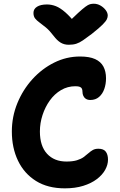

<svg xmlns="http://www.w3.org/2000/svg" viewBox="-20 -1020 654 1050"><path d="M334.8 10Q241.2 10 176.7 -30.4Q112.2 -70.8 78.5 -141.1Q44.8 -211.4 44.8 -301Q44.8 -382 74.9 -455.6Q105 -529.2 157.1 -586.7Q209.2 -644.2 276.3 -677.6Q343.4 -711 417.6 -711Q469 -711 500.1 -696.9Q531.2 -682.8 545.5 -656Q559.8 -629.2 559.8 -591.8Q559.8 -560.6 550.4 -533.6Q541 -506.6 521.8 -489.9Q502.6 -473.2 474 -473.2Q459.8 -473.2 450.1 -479.3Q440.4 -485.4 435.7 -495.7Q431 -506 431 -518Q431 -528 428.1 -534.6Q425.2 -541.2 417.1 -544.8Q409 -548.4 392.4 -548.4Q349.4 -548.4 313.6 -527.2Q277.8 -506 252.3 -470.3Q226.8 -434.6 212.5 -390.6Q198.2 -346.6 198.2 -300.8Q198.2 -221.6 237.3 -179.1Q276.4 -136.6 343.4 -136.6Q378.2 -136.6 401 -143.7Q423.8 -150.8 438.1 -161.4Q452.4 -172 463.7 -182.2Q475 -192.4 487.4 -199.5Q499.8 -206.6 518.2 -206.6Q546.4 -206.6 558.5 -190.6Q570.6 -174.6 570.6 -146.8Q570.6 -119.2 555.2 -91.3Q539.8 -63.4 509.5 -40.4Q479.2 -17.4 435.2 -3.7Q391.2 10 334.8 10ZM492.6 -999.6Q512.4 -999.6 529.6 -989.6Q546.8 -979.6 558 -964.8Q569.2 -950 569.2 -934.8Q569.2 -925.6 564.3 -914.8Q559.4 -904 541.2 -885.5Q523 -867 481.4 -834.2Q452.8 -812.6 433.7 -799.5Q414.6 -786.4 397.2 -780.8Q379.8 -775.2 355.8 -775.2Q330.6 -775.2 311.1 -787.2Q291.6 -799.2 273.2 -823.8Q251 -853.2 231.1 -869.6Q211.2 -886 195.9 -897Q180.6 -908 171.8 -919.3Q163 -930.6 163 -949.4Q163 -971 182.6 -983.3Q202.2 -995.6 236.8 -995.6Q261.6 -995.6 285.6 -986.2Q309.6 -976.8 337.7 -952.2Q365.8 -927.6 401.6 -882L339.8 -883.4Q381.2 -925.4 406.6 -948.7Q432 -972 447.2 -983.2Q462.4 -994.4 472.3 -997Q482.2 -999.6 492.6 -999.6Z"/></svg>

Font: Shantell Sans Light
Style: Regular
Weight: 300
Designer: Stephen Nixon, Anya Danilova, Shantell Martin
Foundry: Arrow Type
Version: Version 1.011;[c5ecc13dd]